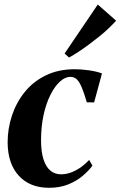

<svg xmlns="http://www.w3.org/2000/svg" viewBox="-20 -838 545 868"><path d="M202 11Q115 11 65 -43.5Q15 -98 14.5 -194.5Q14.5 -256.5 34 -315.5Q53.5 -374.5 91.8 -422Q130 -469.5 187 -497.2Q244 -525 318 -525Q346.5 -525 381.2 -520.2Q416 -515.5 441 -506L405.5 -375L372.5 -375.5Q360 -418 349.5 -443Q339 -468 327.2 -479.2Q315.5 -490.5 298 -490.5Q274.5 -490.5 251 -469.2Q227.5 -448 208 -409.2Q188.5 -370.5 177 -318Q165.5 -265.5 165.5 -202Q166 -150 177 -116.5Q188 -83 208 -66.5Q228 -50 256 -50Q281 -50 304.5 -59.5Q328 -69 348.2 -83.8Q368.5 -98.5 383 -115L398 -89Q381 -66 353.5 -42.8Q326 -19.5 288.2 -4.2Q250.5 11 202 11ZM272 -596 422 -817.5 505 -744.5Q491.5 -729.5 472.2 -711Q453 -692.5 429.8 -673.8Q406.5 -655 382.2 -637Q358 -619 334.8 -603.8Q311.5 -588.5 292 -578Z"/></svg>

Font: Merriweather 120pt
Style: Bold Italic
Weight: 700
Italic angle: -7.8°
Version: Version 2.101